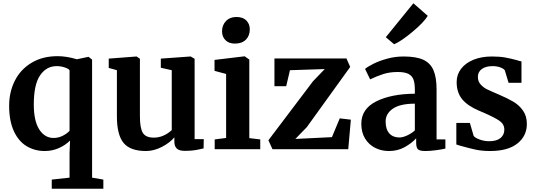

<svg xmlns="http://www.w3.org/2000/svg" viewBox="-20 -914 3284 1176"><path d="M297 186 406 174V23L409 -53Q381 -25 340.5 -7Q300 11 254 11Q193 11 143.5 -18.5Q94 -48 65 -110.5Q36 -173 36 -266Q36 -350 70.5 -419Q105 -488 172.5 -529Q240 -570 333 -570Q387 -570 451 -551L522 -566L544 -549V174L613 186V242H297ZM406 -113V-484Q400 -493 376.5 -501Q353 -509 327 -509Q264 -509 225.5 -452.5Q187 -396 187 -274Q187 -173 220.5 -121Q254 -69 308 -69Q338 -69 364.5 -82.5Q391 -96 406 -113Z M1048 -46V-73Q1021 -40 972 -14.5Q923 11 874 11Q778 11 737 -38.5Q696 -88 696 -202V-484L646 -498V-555L816 -568H817L837 -554V-202Q837 -129 855 -100Q873 -71 922 -71Q981 -71 1032 -117V-484L965 -499V-555L1146 -568H1148L1172 -554V-62H1228L1227 -5Q1223 -4 1190 3Q1157 10 1111 10Q1078 10 1063 -4Q1048 -18 1048 -46Z M1340 -722Q1340 -760 1364 -785Q1388 -810 1428 -810Q1468 -810 1489 -788.5Q1510 -767 1510 -735Q1510 -695 1486 -671Q1462 -647 1419 -647H1418Q1382 -647 1361 -668Q1340 -689 1340 -722ZM1365 -461 1294 -480V-547L1477 -569H1479L1507 -549V-68L1574 -60V0H1295V-60L1365 -69Z M1756 -484 1733 -386H1661V-556H2102L2125 -504L1859 -135L1789 -63L2013 -74L2061 -189L2129 -181L2113 0H1649L1624 -55L1897 -416L1969 -491Z M2521 -340V-363Q2521 -404 2512.5 -427Q2504 -450 2481.5 -461.5Q2459 -473 2416 -473Q2367 -473 2328 -460.5Q2289 -448 2247 -428L2216 -492Q2231 -505 2266.5 -523Q2302 -541 2351 -554.5Q2400 -568 2452 -568Q2529 -568 2572.5 -548Q2616 -528 2635 -484Q2654 -440 2654 -366V-60H2708V-4Q2688 1 2651 6Q2614 11 2586 11Q2552 11 2540.5 1Q2529 -9 2529 -40V-67Q2502 -37 2459 -13Q2416 11 2362 11Q2316 11 2277.5 -8.5Q2239 -28 2216 -65.5Q2193 -103 2193 -156Q2193 -247 2284.5 -293Q2376 -339 2521 -340ZM2521 -115V-279Q2431 -279 2386.5 -248.5Q2342 -218 2342 -170Q2342 -122 2364.5 -97Q2387 -72 2426 -72Q2447 -72 2474 -84.5Q2501 -97 2521 -115ZM2343 -686 2512 -894 2600 -817Q2576 -777 2506.5 -719Q2437 -661 2394 -643Z M2881 -82Q2889 -70 2917.5 -59.5Q2946 -49 2975 -49Q3022 -49 3045.5 -68.5Q3069 -88 3069 -120Q3069 -153 3040 -173.5Q3011 -194 2942 -224L2914 -236Q2845 -265 2811 -306Q2777 -347 2777 -412Q2777 -457 2804 -492.5Q2831 -528 2880 -548Q2929 -568 2993 -568Q3040 -568 3073.5 -562Q3107 -556 3144 -546Q3164 -539 3174 -538V-407H3095L3072 -483Q3066 -493 3045 -501Q3024 -509 2997 -509Q2956 -509 2931.5 -491.5Q2907 -474 2907 -443Q2907 -415 2924 -396.5Q2941 -378 2961 -368Q2981 -358 3035 -335Q3089 -312 3124.5 -291Q3160 -270 3183.5 -236.5Q3207 -203 3207 -155Q3207 -81 3149 -35Q3091 11 2982 11Q2931 11 2890.5 2Q2850 -7 2797 -22L2775 -29V-161H2858Z"/></svg>

Font: Koeln Type Serif
Style: Bold
Weight: 700
Designer: Eben Sorkin
Foundry: Eben Sorkin
Version: Version 2.002